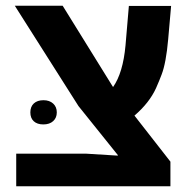

<svg xmlns="http://www.w3.org/2000/svg" viewBox="-20 -650 662 670"><path d="M574.7 0H36.6V-113.8H279.8L391.1 -106.9V-108.9L253.9 -279.8L31.7 -629.9H198.7L374.5 -346.2Q409.2 -395.5 418 -491.7L429.7 -629.4H577.1L566.9 -513.2Q559.6 -430.2 543.9 -389.6Q536.1 -368.7 524.4 -342.3Q501 -291 449.2 -246.6L574.7 -85.9ZM85.9 -257.8Q85.9 -277.8 98.1 -289.1Q110.4 -300.3 131.6 -300.3Q152.8 -300.3 165.5 -288.6Q178.2 -276.9 178.2 -257.8Q178.2 -238.8 165.5 -227.3Q152.8 -215.8 131.3 -215.8Q109.9 -215.8 97.9 -226.8Q85.9 -237.8 85.9 -257.8Z"/></svg>

Font: Open Sans Hebrew
Style: Bold
Weight: 700
Foundry: Ascender Corporation, Yanek Iontef
Version: Version 2.001;PS 002.001;hotconv 1.0.70;makeotf.lib2.5.58329